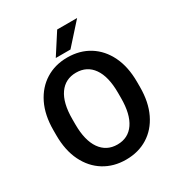

<svg xmlns="http://www.w3.org/2000/svg" viewBox="-209 -1040 1107 1189"><g transform="rotate(-30 344.5 -446.0)"><path d="M643.6 -373.5V-336.9Q643.6 -229.5 606 -151.6Q568.4 -73.7 501.2 -32Q434.1 9.8 345.2 9.8Q257.3 9.8 189.7 -32Q122.1 -73.7 83.7 -151.6Q45.4 -229.5 45.4 -336.9V-373.5Q45.4 -481.4 83.5 -559.1Q121.6 -636.7 189 -678.7Q256.3 -720.7 344.2 -720.7Q433.1 -720.7 500.5 -678.7Q567.9 -636.7 605.7 -559.1Q643.6 -481.4 643.6 -373.5ZM507.8 -336.9V-374.5Q507.8 -490.2 464.8 -551.3Q421.9 -612.3 344.2 -612.3Q267.1 -612.3 224.1 -551.3Q181.2 -490.2 181.2 -374.5V-336.9Q181.2 -221.7 224.6 -159.9Q268.1 -98.1 345.2 -98.1Q423.3 -98.1 465.6 -159.9Q507.8 -221.7 507.8 -336.9ZM281.7 -753.4 377.4 -901.9H520L386.7 -753.4Z"/></g></svg>

Font: Vazirmatn UI SemiBold
Style: Regular
Weight: 600
Designer: Saber Rastikerdar
Foundry: Saber Rastikerdar
Version: Version 33.003